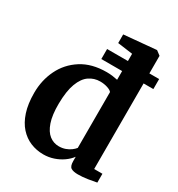

<svg xmlns="http://www.w3.org/2000/svg" viewBox="-194 -945 1004 1083"><g transform="rotate(30 308.5 -403.5)"><path d="M248.9 11Q204.5 11 165.2 -5.1Q125.9 -21.3 95.7 -54.7Q65.5 -88.2 48.4 -140.3Q31.3 -192.4 31.3 -264.4Q31.3 -346.6 65.1 -416Q98.9 -485.4 165.1 -527.7Q231.3 -570 327.7 -570Q347.3 -570 365.7 -567.7Q384 -565.3 399.6 -561.7V-731L301.4 -744.3V-800.5L508 -819.4H511.5L539.3 -798.4V-61.2H593V-3.8Q571.3 0.7 538.1 6Q504.9 11.2 473.8 11.2Q444.3 11.2 429.4 1.8Q414.6 -7.6 414.6 -41V-69Q398.2 -46.6 372.4 -28.4Q346.7 -10.3 314.9 0.4Q283.1 11 248.9 11ZM301.3 -72.2Q324.7 -72.2 344 -79.2Q363.2 -86.2 377.4 -96.9Q391.5 -107.5 399.6 -118V-481.6Q392.7 -491.4 370.6 -498.7Q348.6 -506 322.5 -506Q283.7 -506 252.1 -484.4Q220.4 -462.7 201.6 -413.2Q182.8 -363.7 181.8 -280.6Q181.1 -206.5 197 -160.5Q212.9 -114.4 240.2 -93.3Q267.5 -72.2 301.3 -72.2ZM264 -683.9H602.9V-618.6H264Z"/></g></svg>

Font: Merriweather Light
Style: Regular
Weight: 300
Version: Version 2.100